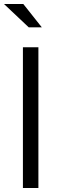

<svg xmlns="http://www.w3.org/2000/svg" viewBox="-37 -935 288 955"><path d="M77 0V-700H154V0ZM106 -799 -17 -915H79L171 -799Z"/></svg>

Font: Red Hat Display Variable
Style: Regular
Weight: 400
Designer: Pentagram, MCKL
Foundry: Pentagram, MCKL
Version: Version 1.021